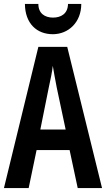

<svg xmlns="http://www.w3.org/2000/svg" viewBox="-20 -951 536 971"><path d="M391 -931H324C323 -881 288 -862 248 -862C207 -862 174 -883 174 -931H106C107 -831 167 -778 247 -778C326 -778 391 -838 391 -931ZM373 0H496L320 -714H174L0 0H125L165 -192H332ZM267 -508 312 -296H184L227 -510C234 -542 244 -588 247 -618C253 -583 258 -554 267 -508Z"/></svg>

Font: Noto Sans Gujarati ExtraCondensed SemiBold
Style: Regular
Weight: 600
Width: 2
Designer: Jelle Bosma - Monotype Design Team, Universal Thirst
Foundry: Monotype Imaging Inc.
Version: Version 2.106